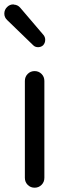

<svg xmlns="http://www.w3.org/2000/svg" viewBox="-23 -874 317 894"><path d="M92.8 -45.9V-497.1Q92.8 -516.6 106 -529.8Q119.1 -543 138.2 -543Q157.2 -543 170.4 -529.8Q183.6 -516.6 183.6 -497.1V-45.9Q183.6 -26.4 170.4 -13.2Q157.2 0 138.2 0Q119.1 0 106 -13.2Q92.8 -26.4 92.8 -45.9ZM177.7 -663.1Q168 -654.3 154.3 -654.3Q140.6 -654.3 131.8 -663.1L10.7 -780.3Q-2.9 -793 -2.9 -810.5Q-2.9 -829.1 10.7 -841.8Q22.5 -853.5 39.1 -853.5Q40 -853.5 42 -852.5Q59.6 -851.6 71.3 -837.9L179.7 -710.9Q187.5 -701.2 187.5 -688.5Q187.5 -673.8 177.7 -663.1Z"/></svg>

Font: Gen Jyuu GothicX Regular
Style: Regular
Weight: 400
Designer: [Source Han Sans]
Ryoko NISHIZUKA  (kana & ideographs); Paul D. Hunt (Latin, Greek & Cyrillic); Wenlong ZHANG  (bopomofo
Version: Version 1.002.20150607